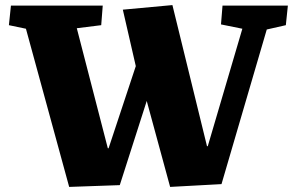

<svg xmlns="http://www.w3.org/2000/svg" viewBox="-20 -725 1152 755"><path d="M794 -150H797L933 -612L849 -629L855 -703H1112L1104 -626L1029 -609L851 -1L649 10L557 -328L451 3L252 10L82 -612L15 -626L23 -703H384L378 -626L282 -614L404 -142H407L514 -465L463 -687L658 -705Z"/></svg>

Font: Literata 18pt ExtraBold
Style: Italic
Weight: 800
Italic angle: -2°
Designer: Latin by Veronika Burian and Jose Scaglione. Greek by Irene Vlachou. Cyrillic by Vera Evstafieva
Foundry: TypeTogether
Version: Version 3.103;gftools[0.9.29]